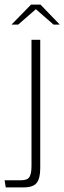

<svg xmlns="http://www.w3.org/2000/svg" viewBox="-67 -643 280 835"><path d="M-42 172 -47 141H24Q53 141 61.5 126Q70 111 70 79V-470H108V88Q108 133 92.5 152.5Q77 172 35 172ZM-17 -536 68 -623H109L193 -536H166L89 -603L12 -536Z"/></svg>

Font: Smooch Sans Light
Style: Regular
Weight: 300
Designer: Robert E. Leuschke
Foundry: Robert E. Leuschke
Version: Version 1.010; ttfautohint (v1.8.3)